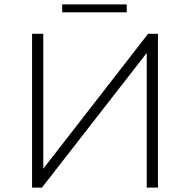

<svg xmlns="http://www.w3.org/2000/svg" viewBox="-20 -854 865 874"><path d="M126 0V-700H177V-86L654 -700H699V0H648V-613L171 0ZM263 -798V-834H557V-798Z"/></svg>

Font: MOST Montserrat Light
Style: Regular
Weight: 300
Designer: Julieta Ulanovsky
Foundry: Julieta Ulanovsky
Version: Version 8.000;March 11, 2024;FontCreator 15.0.0.2926 64-bit